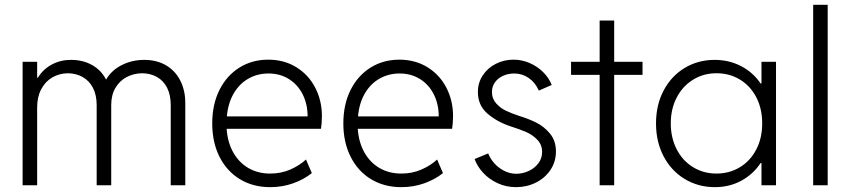

<svg xmlns="http://www.w3.org/2000/svg" viewBox="-20 -772 3552 800"><path d="M74.2 -514.6H134.8V-448.2H137.7Q160.2 -484.4 196.3 -503.4Q232.4 -522.5 275.4 -522.5Q325.7 -522.5 363.8 -501Q401.9 -479.5 421.9 -440.4Q445.3 -480 488 -501.2Q530.8 -522.5 581.1 -522.5Q633.8 -522.5 672.4 -499.5Q710.9 -476.6 731.4 -435.8Q752 -395 752 -343.8V0H691.4V-334Q691.4 -376 676.5 -405.8Q661.6 -435.5 634.5 -450.9Q607.4 -466.3 572.3 -466.8Q537.1 -466.3 507.8 -450.9Q478.5 -435.5 460.9 -405.8Q443.4 -376 443.4 -334V0H382.8V-334Q382.8 -376 367.4 -405.8Q352.1 -435.5 324.7 -450.9Q297.4 -466.3 262.7 -466.8Q227.1 -466.3 198 -449.5Q168.9 -432.6 151.9 -400.6Q134.8 -368.7 134.8 -324.2V0H74.2Z M864.3 -257.8Q864.3 -336.9 894.3 -397Q924.3 -457 977.3 -490.2Q1030.3 -523.4 1097.7 -523.4Q1164.1 -523.4 1215.1 -491.7Q1266.1 -460 1293.7 -406.2Q1321.3 -352.5 1321.3 -288.1Q1321.3 -274.4 1320.1 -259Q1318.8 -243.7 1317.4 -235.4H924.3Q928.2 -178.7 952.1 -136.5Q976.1 -94.2 1015.6 -71.5Q1055.2 -48.8 1105.5 -48.8Q1151.9 -48.8 1190.4 -65.9Q1229 -83 1254.9 -107.4L1279.3 -50.8Q1246.6 -24.4 1201.7 -8.3Q1156.7 7.8 1105.5 7.8Q1034.7 7.8 980 -25.1Q925.3 -58.1 894.8 -118.4Q864.3 -178.7 864.3 -257.8ZM1261.7 -287.1Q1261.7 -337.4 1241.5 -378.2Q1221.2 -418.9 1184.1 -442.4Q1147 -465.8 1098.6 -465.8Q1052.7 -465.8 1014.9 -444.3Q977.1 -422.9 953.6 -382.3Q930.2 -341.8 925.3 -287.1Z M1410.6 -257.8Q1410.6 -336.9 1440.7 -397Q1470.7 -457 1523.7 -490.2Q1576.7 -523.4 1644 -523.4Q1710.4 -523.4 1761.5 -491.7Q1812.5 -460 1840.1 -406.2Q1867.7 -352.5 1867.7 -288.1Q1867.7 -274.4 1866.5 -259Q1865.2 -243.7 1863.8 -235.4H1470.7Q1474.6 -178.7 1498.5 -136.5Q1522.5 -94.2 1562 -71.5Q1601.6 -48.8 1651.9 -48.8Q1698.2 -48.8 1736.8 -65.9Q1775.4 -83 1801.3 -107.4L1825.7 -50.8Q1793 -24.4 1748 -8.3Q1703.1 7.8 1651.9 7.8Q1581.1 7.8 1526.4 -25.1Q1471.7 -58.1 1441.2 -118.4Q1410.6 -178.7 1410.6 -257.8ZM1808.1 -287.1Q1808.1 -337.4 1787.8 -378.2Q1767.6 -418.9 1730.5 -442.4Q1693.4 -465.8 1645 -465.8Q1599.1 -465.8 1561.3 -444.3Q1523.4 -422.9 1500 -382.3Q1476.6 -341.8 1471.7 -287.1Z M1957.5 -109.4 2014.2 -132.8Q2022 -111.8 2039.1 -92.3Q2056.2 -72.8 2080.6 -60.3Q2105 -47.9 2132.3 -47.9Q2158.2 -48.3 2182.9 -59.6Q2207.5 -70.8 2223.1 -91.6Q2238.8 -112.3 2238.8 -138.7Q2238.8 -168.5 2219.5 -189Q2200.2 -209.5 2173.8 -221.2Q2147.5 -232.9 2108.9 -245.1Q2052.7 -263.2 2012 -297.9Q1971.2 -332.5 1971.2 -388.7Q1971.2 -427.2 1991.5 -458Q2011.7 -488.8 2045.9 -506.1Q2080.1 -523.4 2119.6 -523.4Q2154.3 -523.4 2186.5 -509.5Q2218.8 -495.6 2242.9 -471.7Q2267.1 -447.8 2278.8 -418L2225.1 -394.5Q2210.4 -428.2 2183.1 -447Q2155.8 -465.8 2122.6 -465.8Q2097.7 -465.8 2076.4 -456.3Q2055.2 -446.8 2042.5 -429.2Q2029.8 -411.6 2029.8 -388.7Q2029.8 -360.4 2047.9 -340.6Q2065.9 -320.8 2089.1 -310.1Q2112.3 -299.3 2143.1 -289.1Q2183.1 -276.9 2215.3 -260.7Q2247.6 -244.6 2272 -214.8Q2296.4 -185.1 2296.4 -140.6Q2296.4 -98.1 2273.7 -64.2Q2251 -30.3 2212.9 -11.2Q2174.8 7.8 2130.4 7.8Q2088.9 7.8 2053.2 -8.8Q2017.6 -25.4 1992.9 -52.2Q1968.3 -79.1 1957.5 -109.4Z M2478.5 -460H2359.4V-514.6H2478.5V-686.5H2539.1V-514.6H2657.2V-460H2539.1V0H2478.5Z M3152.8 -92.8H3149.4Q3117.7 -45.4 3068.4 -18.8Q3019 7.8 2958.5 7.8Q2889.6 7.8 2833.5 -25.9Q2777.3 -59.6 2745.4 -120.1Q2713.4 -180.7 2713.4 -257.8Q2713.4 -335.4 2745.6 -395.8Q2777.8 -456.1 2833.5 -489.3Q2889.2 -522.5 2957.5 -522.5Q3017.6 -522.5 3067.6 -496.6Q3117.7 -470.7 3149.4 -423.8H3152.8V-514.6H3213.4V0H3152.8ZM3155.8 -257.8Q3155.8 -319.8 3130.9 -367.2Q3106 -414.6 3062.7 -440.7Q3019.5 -466.8 2965.3 -466.8Q2911.6 -466.8 2868.2 -440.2Q2824.7 -413.6 2799.8 -366Q2774.9 -318.4 2774.9 -257.8Q2774.9 -198.2 2799.3 -150.4Q2823.7 -102.5 2867.4 -75.7Q2911.1 -48.8 2965.3 -48.8Q3018.6 -48.8 3062 -74.7Q3105.5 -100.6 3130.6 -148.2Q3155.8 -195.8 3155.8 -257.8Z M3368.2 -752H3428.7V0H3368.2Z"/></svg>

Font: Reddit Sans Chocolate Light
Style: Regular
Weight: 300
Designer: Stephen Hutchings
Foundry: Reddit
Version: Version 1.013